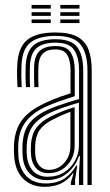

<svg xmlns="http://www.w3.org/2000/svg" viewBox="-20 -737 438 765"><path d="M328.5 0V-456.5Q328.5 -524.3 301.3 -559.2Q274.2 -594.1 201 -594.1Q137 -594.1 102.7 -568.7Q68.4 -543.3 65.6 -476.1Q64.7 -453.7 64.9 -432.8Q65 -411.8 66.3 -389.9H49.7Q48.2 -414.2 48 -434.4Q47.7 -454.5 48.7 -476.7Q51.6 -546.7 87.5 -577.2Q123.3 -607.6 201 -607.6Q257.3 -607.6 288.7 -590.1Q320.1 -572.6 332.8 -538.9Q345.4 -505.2 345.4 -456.5V0ZM169.9 -32.8Q208.6 -32.8 236.4 -51Q264.3 -69.3 279.4 -97.7Q294.5 -126.2 294.5 -156.3V-328.1Q263.2 -319.3 230.8 -308Q198.3 -296.7 176.3 -286.1Q132.9 -264.9 111.4 -236Q89.8 -207 86.5 -158.3Q85.7 -146.2 86 -136.6Q86.2 -127 87.1 -115.7Q91.1 -77.3 112.3 -55Q133.5 -32.8 169.9 -32.8ZM173 -47.1Q142.3 -47.1 124.4 -66.5Q106.5 -86 103.8 -117.8Q103 -127 102.9 -136.9Q102.7 -146.7 103.2 -156.7Q105.6 -202.3 125.2 -228.2Q144.8 -254.1 182.4 -272.9Q206.6 -284.9 229.1 -293.7Q251.5 -302.5 277.4 -310V-155.2Q277.4 -127.2 264.7 -102.5Q251.9 -77.7 228.5 -62.4Q205.1 -47.1 173 -47.1ZM174.7 -60.2Q199.7 -60.2 219 -73.1Q238.3 -86 249.4 -107.4Q260.5 -128.8 260.5 -154V-291.6Q242.3 -284.9 225.1 -277.3Q208 -269.7 189 -260Q153 -241.5 137.4 -218.1Q121.7 -194.7 120.1 -155.9Q119.7 -146.3 119.9 -137.1Q120 -127.8 120.7 -119.1Q122.8 -93.6 136.8 -76.9Q150.9 -60.2 174.7 -60.2ZM157.7 7.3Q105.7 7.3 73.5 -23.7Q41.3 -54.8 36.5 -112.6Q35.5 -125.2 35.4 -137.3Q35.3 -149.3 35.9 -162.7Q39.3 -220.2 67.3 -258.3Q95.4 -296.4 157.5 -325.5Q172.4 -332.5 187.6 -339Q202.9 -345.4 220.8 -351.9Q238.8 -358.3 261 -365.1V-456.5Q261 -495 248.3 -517.6Q235.6 -540.1 201 -540.1Q166.7 -540.1 150.5 -523.2Q134.3 -506.2 132.9 -471.8Q132.4 -459.2 132.4 -436.5Q132.3 -413.8 133.5 -389.9H116.6Q115.6 -412.4 115.6 -435.1Q115.6 -457.8 116 -472.9Q117.9 -516.2 138.8 -534.9Q159.8 -553.5 201 -553.5Q246.4 -553.5 262.1 -527.2Q277.9 -500.9 277.9 -456.5V-353.7Q246.4 -343.9 216.3 -333.2Q186.2 -322.4 163.8 -312.5Q110.1 -288.1 82.6 -251.8Q55.1 -215.5 52.8 -161.6Q52.5 -149.7 52.5 -137.9Q52.4 -126.1 53.4 -113.7Q57.4 -63.6 85.7 -34.8Q114 -6 161.7 -6Q206.2 -6 235.5 -25.1Q264.9 -44.2 283.6 -77.2H287.6L279.1 -21.3V0H262.5L262.2 -9.8L273.1 -46H269.8Q249.1 -17.9 221.8 -5.3Q194.5 7.3 157.7 7.3ZM294.8 0.1V-46.8L298.7 -115.3H294.7Q279.2 -71.6 246.3 -45.5Q213.5 -19.4 165.4 -19.4Q124.9 -19.5 99.4 -44.7Q73.9 -69.9 70.3 -114.6Q69.4 -126.4 69.3 -137.3Q69.2 -148.1 69.7 -160.4Q72.3 -212.8 96 -244.5Q119.7 -276.2 170.2 -299.4Q185.3 -306.3 206.1 -314Q226.9 -321.6 249.9 -329Q272.9 -336.4 295 -342.5V-456.5Q295 -507.9 275.6 -537.5Q256.3 -567 201 -567Q150.7 -567 126 -545.4Q101.2 -523.9 99.1 -473.2Q98.6 -458.3 98.6 -435.7Q98.5 -413 100 -389.9H83.2Q81.9 -411.6 81.7 -434.5Q81.6 -457.4 82.3 -473.5Q84.6 -530.3 112.4 -555.5Q140.2 -580.7 201 -580.7Q264.3 -580.7 288 -548.9Q311.6 -517.1 311.6 -456.5V0.1ZM220.3 -702.8V-717.3H296.6V-702.8ZM105.9 -645V-659.5H182.2V-645ZM105.9 -673.9V-688.4H182.2V-673.9ZM105.9 -702.8V-717.3H182.2V-702.8ZM220.3 -645V-659.5H296.6V-645ZM220.3 -673.9V-688.4H296.6V-673.9Z"/></svg>

Font: Big Shoulders Inline Text SC Thin
Style: Regular
Weight: 100
Designer: Patric King
Foundry: XO Type Co
Version: Version 2.002